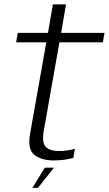

<svg xmlns="http://www.w3.org/2000/svg" viewBox="-20 -746 510 900"><path d="M231.5 6Q279 6 323.5 -5.5L331 -48.5Q294 -38 257.5 -38Q214.5 -38 194.8 -57.2Q175 -76.5 185.5 -135L258.5 -547.5H462L470 -592H266.5L289.5 -725.5H228L205 -592H63.5L55.5 -547.5H197L121 -119Q108.5 -46 141.2 -20Q174 6 231.5 6ZM132 134.5H158L233 40H190Z"/></svg>

Font: Anybody Thin Light
Style: Italic
Weight: 300
Italic angle: -10°
Version: Version 1.113;gftools[0.9.25]